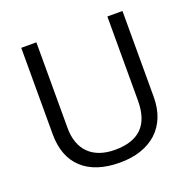

<svg xmlns="http://www.w3.org/2000/svg" viewBox="-127 -835 975 973"><g transform="rotate(-20 361.0 -349.0)"><path d="M632.8 -246.1Q632.8 -184.6 613.8 -137Q594.7 -89.4 559.1 -56.9Q523.4 -24.4 473.1 -7.3Q422.9 9.8 359.9 9.8Q293.9 9.8 243.2 -6.8Q192.4 -23.4 157.5 -55.7Q122.6 -87.9 104.7 -134.8Q86.9 -181.6 86.9 -242.2V-708H168.5V-246.1Q168.5 -201.2 181.2 -166.5Q193.8 -131.8 218.3 -107.9Q242.7 -84 277.8 -71.8Q313 -59.6 357.9 -59.6Q454.6 -59.6 502.9 -107.7Q551.3 -155.8 551.3 -253.9V-708H632.8Z"/></g></svg>

Font: Saysettha OT
Style: Regular
Weight: 400
Designer: John M. Durdin and Silvain Dupertuis
Foundry: Lao Script for Windows
Version: Version 2.000